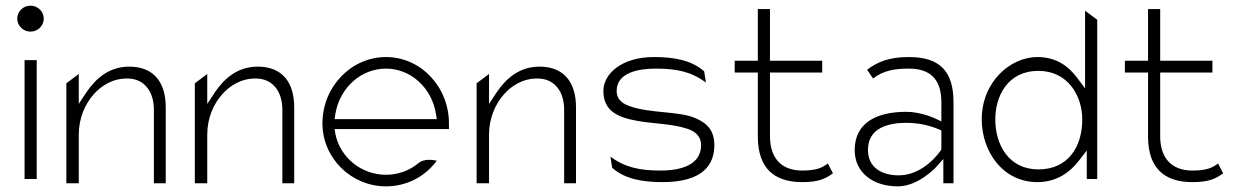

<svg xmlns="http://www.w3.org/2000/svg" viewBox="-20 -664 4399 680"><path d="M41 -598C41 -573 62 -552 88 -552C114 -552 135 -573 135 -598C135 -623 114 -644 88 -644C62 -644 41 -623 41 -598ZM67 -30H110V-451H67Z M215 -15H259V-187C259 -247 282 -296 311 -329C337 -359 377 -386 430 -386C495 -386 525 -335 525 -276V-15H567V-284C567 -373 524 -428 438 -428C367 -428 320 -387 286 -337L259 -296V-402L215 -369Z M670 -15H714V-187C714 -247 737 -296 766 -329C792 -359 832 -386 885 -386C950 -386 980 -335 980 -276V-15H1022V-284C1022 -373 979 -428 893 -428C822 -428 775 -387 741 -337L714 -296V-402L670 -369Z M1122 -227C1122 -104 1224 -4 1347 -4C1421 -4 1486 -39 1527 -95C1508 -99 1480 -101 1463 -87C1432 -61 1392 -45 1347 -45C1260 -45 1185 -106 1168 -189L1165 -207H1570V-227C1570 -357 1470 -462 1347 -462C1224 -462 1122 -357 1122 -227ZM1165 -242 1168 -262C1184 -354 1259 -421 1347 -421C1435 -421 1509 -353 1524 -261L1527 -242Z M1668 -15H1712V-187C1712 -247 1735 -296 1764 -329C1790 -359 1830 -386 1883 -386C1948 -386 1978 -335 1978 -276V-15H2020V-284C2020 -373 1977 -428 1891 -428C1820 -428 1773 -387 1739 -337L1712 -296V-402L1668 -369Z M2117 -342C2117 -271 2168 -248 2237 -236C2289 -226 2359 -226 2411 -209C2434 -202 2463 -187 2463 -150C2463 -80 2392 -60 2320 -60C2245 -60 2194 -71 2142 -109L2148 -70C2192 -30 2256 -19 2326 -19C2470 -19 2510 -81 2510 -150C2510 -206 2480 -231 2437 -248C2380 -270 2282 -263 2213 -287C2192 -294 2164 -307 2164 -342C2164 -406 2239 -421 2302 -421C2377 -421 2428 -410 2480 -372L2474 -411C2430 -451 2366 -462 2296 -462C2181 -462 2117 -402 2117 -342Z M2582 -407H2664V-175C2666 -72 2718 -19 2821 -19C2880 -19 2903 -31 2930 -50L2912 -85C2892 -70 2872 -60 2821 -60C2745 -60 2707 -107 2707 -181V-407H2892V-449H2707V-632H2664V-449H2582Z M3007 -132C3007 -55 3069 -4 3160 -4C3233 -4 3295 -72 3295 -72L3321 -101V-15H3357V-302C3357 -414 3306 -462 3199 -462C3129 -462 3088 -445 3051 -417L3072 -386C3107 -413 3145 -421 3199 -421C3273 -421 3314 -385 3314 -302V-234L3293 -244C3293 -244 3243 -268 3190 -268C3084 -268 3007 -229 3007 -132ZM3054 -133C3054 -211 3126 -229 3190 -229C3258 -229 3302 -207 3314 -202V-134C3311 -130 3254 -43 3163 -43C3104 -43 3054 -70 3054 -133Z M3457 -241C3457 -128 3531 -19 3654 -19C3722 -19 3769 -53 3802 -96L3829 -131V-30H3866V-594L3823 -626V-351L3796 -387C3764 -430 3721 -462 3654 -462C3559 -462 3457 -375 3457 -241ZM3505 -241C3505 -324 3549 -413 3658 -413C3761 -413 3813 -326 3813 -241C3813 -142 3761 -64 3658 -64C3553 -64 3505 -151 3505 -241Z M3964 -407H4046V-175C4048 -72 4100 -19 4203 -19C4262 -19 4285 -31 4312 -50L4294 -85C4274 -70 4254 -60 4203 -60C4127 -60 4089 -107 4089 -181V-407H4274V-449H4089V-632H4046V-449H3964Z"/></svg>

Font: Charger Sport
Style: HL
Weight: 100
Designer: Jasper
Foundry: Cannot Into Space Fonts
Version: Version 1.1